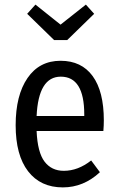

<svg xmlns="http://www.w3.org/2000/svg" viewBox="-20 -802 514 834"><path d="M272 -628H215L98 -742L134 -782L243 -695L353 -782L389 -742ZM431 -279Q431 -257 429 -233H139Q143 -140 173.5 -100Q204 -60 257 -60Q319 -60 376 -105L414 -54Q343 12 253 12Q156 12 102 -58Q48 -128 48 -258Q48 -388 99.5 -463Q151 -538 243 -538Q334 -538 382.5 -471.5Q431 -405 431 -279ZM346 -298V-305Q346 -469 244 -469Q147 -469 139 -298Z"/></svg>

Font: Fira Sans Condensed
Style: Regular
Weight: 400
Width: 3
Designer: Carrois Corporate & Edenspiekermann AG
Foundry: Carrois Corporate GbR & Edenspiekermann AG
Version: Version 4.202;PS 004.202;hotconv 1.0.88;makeotf.lib2.5.64775